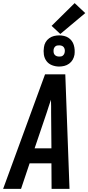

<svg xmlns="http://www.w3.org/2000/svg" viewBox="-39 -1212 567 1232"><path d="M-19 0 250 -735H380L407 0H292L291 -164H151L96 0ZM291 -260 289 -490Q289 -510 289 -530.5Q289 -551 288 -572Q281 -551 274 -530.5Q267 -510 261 -490L183 -260ZM340 -785Q317 -785 295 -793.5Q273 -802 259.5 -820Q246 -838 242.5 -861.5Q239 -885 243 -909Q245 -926 253.5 -941Q262 -956 276.5 -966.5Q291 -977 307.5 -981Q324 -985 341 -985Q356 -985 371.5 -981.5Q387 -978 399.5 -970Q412 -962 421 -950Q430 -938 434.5 -923Q439 -908 440 -892.5Q441 -877 439 -861Q436 -844 427.5 -829Q419 -814 404.5 -803.5Q390 -793 373.5 -789Q357 -785 340 -785ZM341 -849Q347 -849 353 -850Q359 -851 364 -855Q369 -859 372 -864.5Q375 -870 376 -876Q378 -885 376.5 -893.5Q375 -902 370.5 -908.5Q366 -915 358 -918Q350 -921 341 -921Q335 -921 328.5 -920Q322 -919 317 -915Q312 -911 309 -905.5Q306 -900 305 -894Q304 -885 305 -876.5Q306 -868 311 -861.5Q316 -855 324 -852Q332 -849 341 -849ZM348 -994 292 -1046 440 -1192 508 -1128Z"/></svg>

Font: Iosevka Oblique
Style: Bold
Weight: 700
Italic angle: -9°
Monospace: yes
Designer: Belleve Invis
Foundry: Belleve Invis
Version: Version 32.5.0; ttfautohint (v1.8.4)